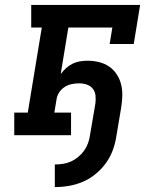

<svg xmlns="http://www.w3.org/2000/svg" viewBox="-20 -550 640 781"><path d="M203 211V119Q219 119 236 116.5Q253 114 268.5 107Q284 100 298 88.5Q312 77 322 63Q332 49 338 32.5Q344 16 346 0Q352 -32 357 -64Q362 -96 368 -129Q370 -145 368.5 -161Q367 -177 357.5 -189Q348 -201 333 -206Q318 -211 302 -211Q287 -211 272 -208Q257 -205 243.5 -196.5Q230 -188 221 -174.5Q212 -161 210 -146L201 -92H269V0H38V-92H93L150 -438H107V-530H550L524 -371H426L437 -438H258L227 -249Q237 -262 249 -273Q261 -284 275.5 -291Q290 -298 305.5 -300.5Q321 -303 336 -303Q360 -303 382.5 -297.5Q405 -292 423.5 -279.5Q442 -267 454.5 -248Q467 -229 472.5 -207Q478 -185 477.5 -161Q477 -137 473 -113L454 0Q450 29 440 57.5Q430 86 412.5 111Q395 136 370.5 156.5Q346 177 318 189Q290 201 261 206Q232 211 203 211Z"/></svg>

Font: Iosevka Curly Slab SmBdEx
Style: Italic
Weight: 600
Width: 7
Italic angle: -9°
Monospace: yes
Designer: Belleve Invis
Foundry: Belleve Invis
Version: Version 11.1.0; ttfautohint (v1.8.3)